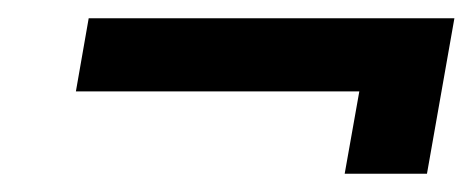

<svg xmlns="http://www.w3.org/2000/svg" viewBox="-20 -430 517 210"><path d="M357 -240 373 -330H63L77 -410H477L447 -240Z"/></svg>

Font: Scada
Style: Italic
Weight: 400
Italic angle: -10°
Designer: Jovanny Lemonad
Foundry: Jovanny Lemonad
Version: Version 4.100;PS 004.100;hotconv 1.0.88;makeotf.lib2.5.64775